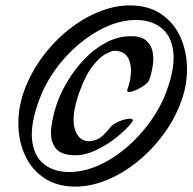

<svg xmlns="http://www.w3.org/2000/svg" viewBox="-20 -664 713 711"><path d="M260 27Q191 27 144 -4.5Q97 -36 73 -88Q49 -140 48 -202.5Q47 -265 69 -327Q94 -395 137 -453Q180 -511 234 -554Q288 -597 346.5 -620.5Q405 -644 460 -644Q529 -644 576 -612.5Q623 -581 647 -529Q671 -477 672.5 -415Q674 -353 652 -291Q627 -222 583.5 -164Q540 -106 486 -63Q432 -20 373.5 3.5Q315 27 260 27ZM236 -27Q290 -27 345 -51.5Q400 -76 449.5 -118.5Q499 -161 537.5 -215Q576 -269 597 -327Q629 -415 621.5 -473.5Q614 -532 577 -561Q540 -590 484 -590Q430 -590 375 -565.5Q320 -541 270.5 -499Q221 -457 183 -403.5Q145 -350 124 -291Q92 -203 99 -144Q106 -85 143 -56Q180 -27 236 -27ZM467 -209Q446 -183 411 -155Q376 -127 336 -108Q296 -89 259 -89Q206 -89 185.5 -116Q165 -143 169.5 -188Q174 -233 193 -287Q207 -325 232.5 -367Q258 -409 293.5 -446Q329 -483 373 -506.5Q417 -530 466 -530Q502 -530 520.5 -514.5Q539 -499 544.5 -475Q550 -451 546 -423Q542 -395 533 -369Q529 -359 515 -348.5Q501 -338 485 -331Q469 -324 458.5 -323.5Q448 -323 452 -333Q464 -366 465 -399Q466 -432 451.5 -454Q437 -476 402 -476Q395 -476 373.5 -465.5Q352 -455 325 -422Q298 -389 274 -323Q243 -236 256.5 -188.5Q270 -141 310 -141Q322 -141 341 -148.5Q360 -156 389 -193Q397 -203 413.5 -211Q430 -219 445.5 -222.5Q461 -226 468.5 -223Q476 -220 467 -209Z"/></svg>

Font: Story Script
Style: Regular
Weight: 400
Designer: Lana Roulhac, Ben Buysse
Version: Version 1.000; ttfautohint (v1.8.4.7-5d5b)